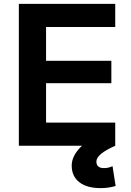

<svg xmlns="http://www.w3.org/2000/svg" viewBox="-20 -750 676 988"><path d="M77 -730H573V-611H217V-437H553V-322H217V-119H573V0Q476 43 476 81Q476 115 515 115Q539 115 559 105L575 207Q539 218 498 218Q427 218 388 187.5Q349 157 349 102Q349 50 402 0H77Z"/></svg>

Font: Enso
Style: Bold
Weight: 700
Designer: Coji Morishita
Foundry: UNDERFOREST DESIGN
Version: Version 1.000